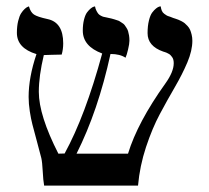

<svg xmlns="http://www.w3.org/2000/svg" viewBox="-20 -579 653 599"><path d="M580.1 -451.7Q580.1 -421.4 564.5 -384.3Q548.8 -347.2 525.6 -307.4Q502.4 -267.6 478.8 -223.4Q455.1 -179.2 435.5 -120.1Q416 -61 410.6 0H117.7Q114.7 -16.1 113.3 -44.7Q111.8 -73.2 108.9 -85.9Q103.5 -106.9 94.5 -140.4Q85.4 -173.8 81.1 -190.7Q76.7 -207.5 73 -231.4Q69.3 -255.4 69.3 -276.4Q69.3 -337.9 93.8 -410.2Q32.7 -428.7 32.7 -476.6Q32.7 -497.1 36.6 -513.2Q40.5 -529.3 45.9 -537.6Q51.3 -545.9 56.9 -551Q62.5 -556.2 66.4 -557.6L70.3 -559.1Q75.2 -541 85.9 -533.7Q96.7 -526.4 128.4 -519.5Q177.2 -509.3 177.2 -443.8Q177.2 -424.8 172.4 -408.7Q157.2 -408.7 140.6 -408Q124 -407.2 116.7 -407.2Q101.1 -341.8 101.1 -292.5Q101.1 -219.2 162.1 -99.6L181.6 -100.1Q246.1 -217.8 298.8 -412.1Q238.3 -434.6 238.3 -483.4Q238.3 -502.9 242.2 -518.1Q246.1 -533.2 251.7 -540.5Q257.3 -547.9 262.9 -552.5Q268.6 -557.1 272.5 -558.1L276.4 -559.1Q277.8 -551.3 281 -545.2Q284.2 -539.1 286.9 -535.9Q289.6 -532.7 294.7 -530Q299.8 -527.3 302.7 -526.6Q305.7 -525.9 311.8 -524.7Q317.9 -523.4 319.8 -522.9Q320.8 -522.9 327.6 -521.2Q334.5 -519.5 336.2 -518.8Q337.9 -518.1 344.5 -516.1Q351.1 -514.2 353.3 -512.5Q355.5 -510.7 360.8 -507.6Q366.2 -504.4 368.7 -501Q371.1 -497.6 374.5 -492.4Q377.9 -487.3 379.6 -481.7Q381.3 -476.1 382.6 -468.5Q383.8 -460.9 383.8 -452.1Q383.8 -442.4 379.6 -424.8Q375.5 -407.2 371.6 -398.9Q354.5 -410.6 324.7 -410.6Q286.1 -233.4 218.8 -99.6H379.4Q409.2 -197.3 496.1 -318.8Q522 -355 522 -381.8Q522 -387.7 520.8 -392.6Q519.5 -397.5 516.8 -401.1Q514.2 -404.8 511.7 -407.2Q509.3 -409.7 505.4 -411.6Q501.5 -413.6 499.5 -414.6Q497.6 -415.5 493.7 -416.7Q489.7 -418 489.3 -418Q440.4 -435.1 440.4 -475.6Q440.4 -498 444.6 -514.9Q448.7 -531.7 454.8 -539.8Q460.9 -547.9 467 -552.7Q473.1 -557.6 477.5 -558.6L481.4 -559.1Q482.4 -551.3 484.9 -545.4Q487.3 -539.6 492.9 -535.6Q498.5 -531.7 500.5 -530.5Q502.4 -529.3 511.7 -526.4L520.5 -522.9Q521 -522.9 527.1 -520.8Q533.2 -518.6 536.1 -517.6Q539.1 -516.6 545.7 -513.2Q552.2 -509.8 556.2 -506.6Q560.1 -503.4 565.2 -497.8Q570.3 -492.2 573 -486.1Q575.7 -480 577.9 -470.9Q580.1 -461.9 580.1 -451.7Z"/></svg>

Font: Libertinage
Style: l
Weight: 400
Designer: OSP
Foundry: OSP
Version: Version 1.0; 2008; OFL relea